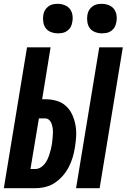

<svg xmlns="http://www.w3.org/2000/svg" viewBox="-26 -982 661 1002"><path d="M371 0 492 -735H615L494 0ZM-6 0 115 -735H238L194 -464H211Q241 -464 269 -456Q297 -448 317.5 -429.5Q338 -411 350 -385.5Q362 -360 367.5 -331.5Q373 -303 371.5 -273Q370 -243 365 -213Q361 -187 353.5 -161.5Q346 -136 333.5 -111.5Q321 -87 302.5 -65.5Q284 -44 261 -28.5Q238 -13 211.5 -6.5Q185 0 159 0ZM133 -100H158Q172 -100 185 -107.5Q198 -115 207 -126.5Q216 -138 222 -151Q228 -164 232 -177Q236 -190 239.5 -203.5Q243 -217 245 -230Q247 -243 248 -256Q249 -269 250 -282.5Q251 -296 249.5 -308.5Q248 -321 244.5 -333Q241 -345 232 -354.5Q223 -364 210 -364H177ZM506 -808Q488 -808 470.5 -814.5Q453 -821 443 -834.5Q433 -848 430 -866.5Q427 -885 430 -904Q432 -917 438.5 -928.5Q445 -940 456.5 -948.5Q468 -957 480 -959.5Q492 -962 505 -962Q523 -962 540.5 -955.5Q558 -949 568.5 -935.5Q579 -922 582 -903.5Q585 -885 581 -866Q579 -853 573 -841.5Q567 -830 555.5 -821.5Q544 -813 531.5 -810.5Q519 -808 506 -808ZM276 -808Q258 -808 240.5 -814.5Q223 -821 213 -834.5Q203 -848 200 -866.5Q197 -885 200 -904Q202 -917 208.5 -928.5Q215 -940 226.5 -948.5Q238 -957 250 -959.5Q262 -962 275 -962Q293 -962 310.5 -955.5Q328 -949 338.5 -935.5Q349 -922 352 -903.5Q355 -885 351 -866Q349 -853 343 -841.5Q337 -830 325.5 -821.5Q314 -813 301.5 -810.5Q289 -808 276 -808Z"/></svg>

Font: Iosevka Heavy Extended
Style: Italic
Weight: 900
Width: 7
Italic angle: -9°
Monospace: yes
Designer: Belleve Invis
Foundry: Belleve Invis
Version: Version 32.5.0; ttfautohint (v1.8.4)